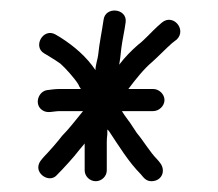

<svg xmlns="http://www.w3.org/2000/svg" viewBox="-20 -495 404 356"><path d="M157.5 -159C168.5 -159 178 -168.2 178 -179V-232C178 -236 178.3 -240.7 179 -246V-255L182 -252C199.8 -225.3 218.5 -194.5 241 -172C246.1 -166 250.5 -159 261 -159C272.6 -159 282 -167 282 -178.5C282 -188.5 276 -194.2 271 -200C257.8 -213.2 246.2 -233.7 234 -248L226 -260C221.1 -268.5 211.5 -279.4 206 -289H264C274.8 -289 285 -298.5 285 -309.5C285 -320.5 274.8 -330 264 -330H218C231.1 -347.5 246.6 -367.1 262 -380C271.8 -388.6 288.8 -406.1 299 -415L308 -422C326.5 -440.5 300.6 -470.6 280 -453L272 -446C262.5 -437.5 246.5 -419.5 236 -412C223.6 -401.1 211.7 -389.3 201 -375C201.7 -379.7 202.3 -384 203 -388L205 -406C206.9 -420.9 211.2 -439.6 213 -454C216.2 -479.6 174.9 -484 172 -458C168.9 -436.4 164.3 -415.7 162 -393C161.2 -385.9 157 -374.1 157 -365C140.7 -389.5 117.4 -409.4 93 -425L83 -431C59.9 -444.2 40.3 -408.4 62 -396L72 -390C78.7 -386 85.3 -381.7 92 -377C101.6 -368.6 118.4 -349.6 125 -339C126.3 -335.7 128 -332.7 130 -330H91C83.2 -330 75.1 -329 68 -328C51.1 -326.1 42.8 -301.8 58 -291C67.9 -283.9 78.1 -289 91 -289H134C120.7 -273 108.6 -256.6 95 -243C89.2 -234.9 69.9 -212.9 63 -206C58 -200.2 51 -194 51 -184.5C51 -169.1 73.6 -156.1 86 -171C96.6 -181.6 117.3 -204 127 -217L137 -229V-179C137 -168.2 146.5 -159 157.5 -159Z"/></svg>

Font: HoneyBee
Style: SeLit
Weight: 300
Foundry: Cannot Into Space Fonts
Version: Version 0.89